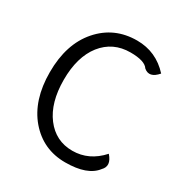

<svg xmlns="http://www.w3.org/2000/svg" viewBox="-174 -880 983 1028"><g transform="rotate(30 317.0 -366.0)"><path d="M551 -144Q597 -92 559 -54Q508 13 371 13Q235 13 147 -89Q59 -192 59 -365Q59 -539 149 -642Q239 -745 380 -745Q498 -745 579 -656Q533 -602 492 -637Q470 -672 381 -672Q273 -672 208 -590Q144 -508 144 -367Q144 -226 207 -143Q270 -60 373 -60Q476 -60 551 -144Z"/></g></svg>

Font: Swei Half Moon CJK TC
Style: DemiLight
Weight: 350
Version: Version 2.125